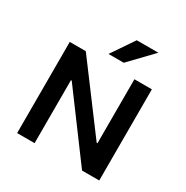

<svg xmlns="http://www.w3.org/2000/svg" viewBox="-206 -1113 1249 1286"><g transform="rotate(30 418.5 -469.5)"><path d="M101 0V-705H225L595 -210H601V-705H736V0H603L242 -487H236V0ZM366 -765 484 -939H651L484 -765Z"/></g></svg>

Font: Nunito Sans 6pt
Style: Bold
Weight: 700
Version: Version 3.101;gftools[0.9.27]